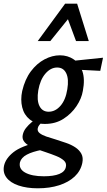

<svg xmlns="http://www.w3.org/2000/svg" viewBox="-79 -729 577 1038"><path d="M125 289Q66 289 21.5 274Q-23 259 -44 231Q-65 203 -57 166Q-48 127 -6.5 94Q35 61 128 39L148 81Q96 91 66 107Q36 123 29 148Q21 184 57 204Q93 224 158 224Q211 224 241.5 211.5Q272 199 277 174Q282 153 266.5 139Q251 125 225 114.5Q199 104 169 94Q144 86 120.5 77.5Q97 69 78 58.5Q59 48 49.5 33.5Q40 19 44 0Q48 -20 61.5 -37Q75 -54 93 -69Q111 -84 128 -95L159 -74Q154 -72 146.5 -66Q139 -60 133 -52.5Q127 -45 125 -35Q122 -20 135 -9.5Q148 1 171 9Q194 17 222 25Q250 34 278 43.5Q306 53 328 67.5Q350 82 361 102.5Q372 123 366 152Q357 195 324.5 225.5Q292 256 241 272.5Q190 289 125 289ZM164 -59Q112 -59 81.5 -83.5Q51 -108 41 -149Q31 -190 41 -237Q56 -301 88 -343.5Q120 -386 161.5 -408Q203 -430 245 -430Q287 -430 319.5 -408Q352 -386 366.5 -343.5Q381 -301 369 -238Q362 -196 334.5 -155Q307 -114 264 -86.5Q221 -59 164 -59ZM184 -125Q220 -125 248 -157Q276 -189 285 -247Q294 -302 279 -333Q264 -364 230 -364Q195 -364 166.5 -331Q138 -298 128 -241Q119 -186 134.5 -155.5Q150 -125 184 -125ZM463 -346 308 -354 305 -399 478 -417ZM125 -507 273 -709H338L310 -652L193 -507ZM332 -507 279 -650 273 -709H338L401 -507Z"/></svg>

Font: Ysabeau SemiBold
Style: Italic
Weight: 600
Italic angle: -12°
Designer: Christian Thalmann (Catharsis Fonts)
Version: Version 2.002